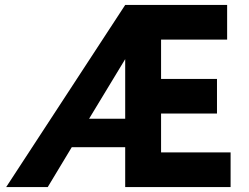

<svg xmlns="http://www.w3.org/2000/svg" viewBox="-20 -756 1007 776"><path d="M173 0H5L486 -736H898V-596H631V-437H857V-297H631V-140H912V0H486V-161H270ZM340 -276H486V-517Z"/></svg>

Font: Synthetic
Style: Bold
Weight: 700
Designer: Santiago Orozco
Foundry: Typemade
Version: Version 2.000; ttfautohint (v1.8.4.7-5d5b)